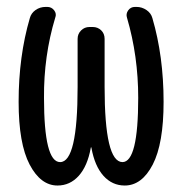

<svg xmlns="http://www.w3.org/2000/svg" viewBox="-20 -540 540 569"><path d="M150.4 9.8Q100.6 9.8 67.9 -52.2Q35.2 -114.3 35.2 -238.3Q35.2 -373 68.4 -486.3Q72.3 -501 85.4 -510.3Q98.6 -519.5 115.2 -519.5H120.1Q132.8 -519.5 140.6 -509.3Q148.4 -499 143.6 -487.3Q109.4 -374 110.4 -250Q110.4 -59.6 158.2 -59.6Q210 -59.6 210 -282.2V-424.8Q210 -439.5 220.2 -449.7Q230.5 -460 245.1 -460H254.9Q269.5 -460 279.8 -450.2Q290 -440.4 290 -424.8V-282.2Q290 -60.5 342.8 -59.6Q389.6 -59.6 389.6 -250Q389.6 -374 356.4 -487.3Q352.5 -499 359.9 -509.3Q367.2 -519.5 379.9 -519.5H384.8Q400.4 -519.5 414.1 -510.3Q427.7 -501 431.6 -486.3Q464.8 -373 464.8 -238.3Q464.8 -114.3 432.6 -52.2Q400.4 9.8 349.6 9.8Q312.5 9.8 286.6 -19Q260.7 -47.9 251 -101.6Q251 -103.5 250 -103.5Q249 -103.5 249 -101.6Q239.3 -47.9 213.4 -19Q187.5 9.8 150.4 9.8Z"/></svg>

Font: Rounded-L Mgen+ 2m regular
Style: Regular
Weight: 400
Designer: [Source Han Sans]
Ryoko NISHIZUKA  (kana & ideographs); Paul D. Hunt (Latin, Greek & Cyrillic); Wenlong ZHANG  (bopomofo
Version: Version 1.059.20150602